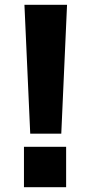

<svg xmlns="http://www.w3.org/2000/svg" viewBox="-20 -779 375 799"><path d="M81.7 -758.9H259L235 -222.7H105.8ZM79.7 -168.1H255.2V0H79.7Z"/></svg>

Font: Hepta Slab ExtraLight
Style: Regular
Weight: 200
Designer: Michael LaGattuta
Foundry: Michael LaGattuta
Version: Version 1.100